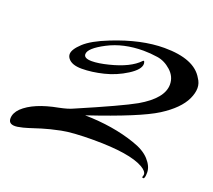

<svg xmlns="http://www.w3.org/2000/svg" viewBox="-117 -573 811 730"><g transform="rotate(20 288.5 -208.5)"><path d="M441 -78Q487 -63 510 -37.5Q533 -12 533 13Q533 38 526 38Q520 38 522 32.5Q524 27 524 24Q524 11 502 -2Q446 -34 300 -34Q214 -34 170.5 -25Q127 -16 98 -7Q69 2 51 8Q33 14 10 18Q-26 23 -26 -3Q-26 -25 -6 -45Q37 -86 133 -104Q168 -111 187 -120Q357 -193 412 -224Q500 -275 500 -331Q500 -363 474.5 -386Q449 -409 419 -413.5Q389 -418 362 -418Q281 -418 219.5 -386Q158 -354 158 -330Q158 -313 190 -313Q216 -313 256 -323Q337 -343 372 -380Q376 -384 378 -380Q380 -375 380 -371Q380 -348 339 -322Q298 -296 251 -284.5Q204 -273 163.5 -273Q123 -273 108 -293Q102 -301 102 -310Q102 -329 131.5 -356.5Q161 -384 227 -410Q340 -455 433 -455Q555 -455 591 -391Q603 -374 603 -354Q603 -334 592 -310Q570 -263 503 -220.5Q436 -178 237 -111Q351 -109 441 -78Z"/></g></svg>

Font: Arizonia
Style: Regular
Weight: 400
Designer: Robert E. Leuschke
Foundry: Robert E. Leuschke
Version: Version 1.003